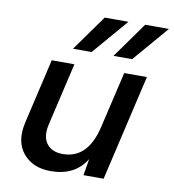

<svg xmlns="http://www.w3.org/2000/svg" viewBox="-83 -811 808 892"><g transform="rotate(10 321.0 -365.0)"><path d="M451 -738 307 -570H219L339 -738ZM498 -570H410L530 -738H642ZM411 -235 473 -500H580L464 0H369L382 -78Q329 8 215 8Q130 8 84.5 -47Q39 -102 60 -194L131 -500H238L169 -203Q156 -145 180.5 -112.5Q205 -80 257 -80Q375 -80 411 -235Z"/></g></svg>

Font: Elaine Sans Medium
Style: Italic
Weight: 500
Italic angle: -13°
Designer: Wei Huang
Foundry: Wei Huang
Version: Version 2.001;December 24, 2019;FontCreator 12.0.0.2547 64-b